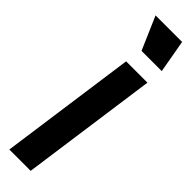

<svg xmlns="http://www.w3.org/2000/svg" viewBox="-345 -1003 987 987"><g transform="rotate(45 148.5 -509.5)"><path d="M297 -839 265 -1019H72L150 -839ZM183 0 287 -745H132L28 0Z"/></g></svg>

Font: Plus Jakarta Sans ExtraBold
Style: Italic
Weight: 800
Italic angle: -8°
Designer: Gumpita Rahayu
Foundry: Tokotype
Version: Version 2.071;gftools[0.9.30]